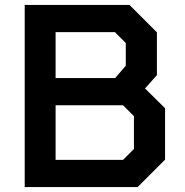

<svg xmlns="http://www.w3.org/2000/svg" viewBox="-20 -757 748 777"><path d="M80 0V-737H504L615 -626V-453L567 -399L648 -319V-111L537 0ZM205 -441H446L489 -491V-583L445 -627H205ZM205 -110H478L522 -154V-287L478 -331H205Z"/></svg>

Font: Tomorrow Medium
Style: Regular
Weight: 500
Designer: Tony de Marco, Monica Rizzolli
Foundry: Just in Type
Version: Version 2.002